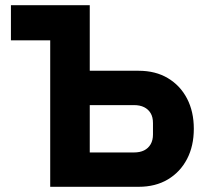

<svg xmlns="http://www.w3.org/2000/svg" viewBox="-20 -718 798 738"><path d="M173 0V-563H22V-698H325V-446H513Q578 -446 625.5 -417.5Q673 -389 699 -339Q725 -289 725 -223Q725 -157 699 -107Q673 -57 625.5 -28.5Q578 0 513 0ZM325 -132H495Q518 -132 534 -140Q550 -148 559 -163.5Q568 -179 568 -201V-245Q568 -268 559 -283Q550 -298 534 -306Q518 -314 495 -314H325Z"/></svg>

Font: IBM Plex Sans
Style: Regular
Weight: 400
Designer: Mike Abbink, Paul van der Laan, Pieter van Rosmalen
Foundry: Bold Monday
Version: Version 3.201